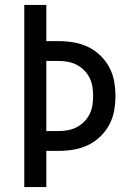

<svg xmlns="http://www.w3.org/2000/svg" viewBox="-20 -755 540 775"><path d="M78 0V-735H167V-589H217Q247 -589 277 -584Q307 -579 334.5 -566Q362 -553 384 -532Q406 -511 420.5 -484.5Q435 -458 440.5 -428Q446 -398 446 -368Q446 -337 440.5 -307Q435 -277 420.5 -250.5Q406 -224 384 -203Q362 -182 334.5 -169Q307 -156 277 -151Q247 -146 217 -146H167V0ZM167 -226H217Q236 -226 254.5 -229.5Q273 -233 289.5 -241.5Q306 -250 319.5 -263.5Q333 -277 341.5 -294Q350 -311 353 -330Q356 -349 356 -368Q356 -386 353 -405Q350 -424 341.5 -441Q333 -458 319.5 -471.5Q306 -485 289.5 -493.5Q273 -502 254.5 -505.5Q236 -509 217 -509H167Z"/></svg>

Font: Iosevka Term Curly Medium
Style: Regular
Weight: 500
Designer: Belleve Invis
Foundry: Belleve Invis
Version: Version 32.3.0